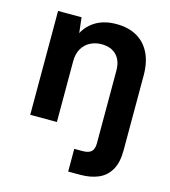

<svg xmlns="http://www.w3.org/2000/svg" viewBox="-112 -628 833 939"><g transform="rotate(15 304.5 -159.0)"><path d="M69 0V-526H188L197 -448Q219 -490 261 -514Q303 -538 362 -538Q423 -538 466 -513.5Q509 -489 532 -442.5Q555 -396 555 -329V49Q555 111 533.5 148.5Q512 186 473 203Q434 220 381 220H320V105H361Q393 105 406.5 92Q420 79 420 50V-317Q420 -368 393 -396Q366 -424 317 -424Q286 -424 260 -410.5Q234 -397 219 -371Q204 -345 204 -307V0Z"/></g></svg>

Font: DM Sans 9pt
Style: Bold
Weight: 700
Version: Version 4.004;gftools[0.9.30]